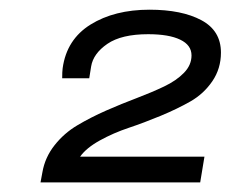

<svg xmlns="http://www.w3.org/2000/svg" viewBox="-20 -818 478 398"><path d="M64 -439.9 67.9 -460.9Q73.2 -491.7 93 -516.8Q112.8 -542 140.4 -558.3Q168 -574.7 200.2 -588.9Q232.4 -603 263.4 -614.7Q294.4 -626.5 320.1 -638.7Q345.7 -650.9 361.3 -667Q377 -683.1 377 -703.1Q377 -724.6 353.5 -735.8Q330.1 -747.1 287.1 -747.1Q231.9 -747.1 202.6 -727.1Q173.3 -707 168.9 -680.2L165 -655.8H108.9Q108.9 -669.9 109.9 -676.8Q118.2 -736.3 167.7 -767.1Q217.3 -797.9 290 -797.9Q356.9 -797.9 397.5 -776.1Q438 -754.4 438 -709Q438 -675.8 420.2 -649.7Q402.3 -623.5 375 -607.9Q347.7 -592.3 313 -577.9Q278.3 -563.5 246.8 -553Q215.3 -542.5 187 -526.9Q158.7 -511.2 146 -493.2H403.8L395 -439.9Z"/></svg>

Font: Archivo Expanded Light
Style: Italic
Weight: 300
Width: 7
Italic angle: -10°
Designer: Hector Gatti
Foundry: Omnibus-Type
Version: Version 2.001